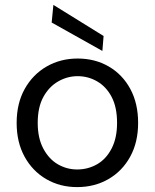

<svg xmlns="http://www.w3.org/2000/svg" viewBox="-20 -752 633 784"><path d="M295 12Q225 12 169 -20.5Q113 -53 80.5 -112Q48 -171 48 -250Q48 -330 81 -389Q114 -448 170.5 -480.5Q227 -513 297 -513Q368 -513 424 -480.5Q480 -448 512 -389Q544 -330 544 -250Q544 -171 511.5 -112Q479 -53 422.5 -20.5Q366 12 295 12ZM295 -60Q339 -60 376 -81Q413 -102 435.5 -145Q458 -188 458 -250Q458 -314 436 -356Q414 -398 377 -419.5Q340 -441 297 -441Q255 -441 217.5 -419.5Q180 -398 157 -356Q134 -314 134 -250Q134 -188 157 -145Q180 -102 216.5 -81Q253 -60 295 -60ZM398 -544 191 -660 198 -732 403 -605Z"/></svg>

Font: DVN - DM Sans
Style: Regular
Weight: 400
Designer: Colophon Foundry, Jonny Pinhorn
Foundry: Colophon Foundry
Version: Version 4.004;gftools[0.9.30]